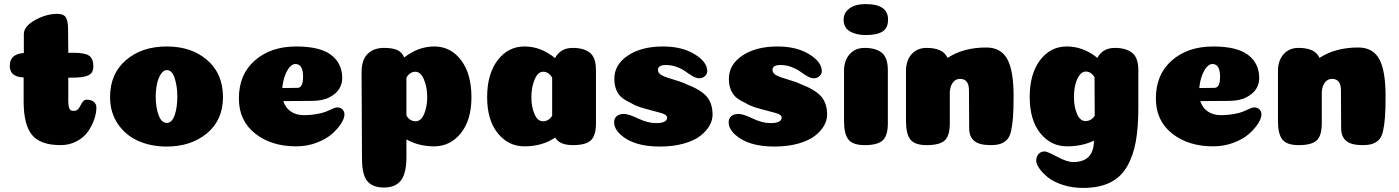

<svg xmlns="http://www.w3.org/2000/svg" viewBox="-20 -712 6862 942"><path d="M96 -214V-332Q71 -333 56 -340.5Q41 -348 34.5 -360Q28 -372 28 -390Q28 -447 97 -452V-545Q97 -583 152 -613.5Q207 -644 261 -644Q294 -644 304 -625Q314 -606 314 -568L315 -453H342Q397 -453 417.5 -438.5Q438 -424 438 -386Q438 -370 432 -359Q426 -348 412.5 -342Q399 -336 380 -333.5Q361 -331 333 -331H315V-221Q315 -205 316.5 -194.5Q318 -184 321 -178Q324 -172 329.5 -170Q335 -168 343 -168Q355 -168 363 -176.5Q371 -185 375.5 -195.5Q380 -206 387.5 -214.5Q395 -223 405 -223Q428 -223 440.5 -212Q453 -201 453 -185Q453 -158 442.5 -127Q432 -96 412 -67Q392 -38 356.5 -19Q321 0 277 0Q178 0 137 -50Q96 -100 96 -214Z M850 -237Q850 -289 837 -328.5Q824 -368 799 -368Q782 -368 769 -348Q756 -328 750 -299Q744 -270 744 -237Q744 -186 758 -147.5Q772 -109 798 -109Q824 -109 837 -147Q850 -185 850 -237ZM798 7Q720 7 657.5 -21Q595 -49 557.5 -105Q520 -161 520 -236Q520 -350 598 -417Q676 -484 798 -484Q920 -484 997 -417Q1074 -350 1074 -236Q1074 -123 995.5 -58Q917 7 798 7Z M1433 6Q1311 6 1231.5 -57Q1152 -120 1152 -229Q1152 -347 1230.5 -415.5Q1309 -484 1433 -484Q1550 -484 1604.5 -442.5Q1659 -401 1659 -329Q1659 -315 1655.5 -302Q1652 -289 1644.5 -276.5Q1637 -264 1624.5 -253.5Q1612 -243 1596 -234.5Q1580 -226 1558 -221.5Q1536 -217 1511 -217L1370 -216Q1380 -184 1406 -165.5Q1432 -147 1472 -147Q1515 -147 1560 -158Q1579 -163 1601.5 -174Q1624 -185 1634 -185Q1651 -185 1660.5 -175Q1670 -165 1670 -150Q1670 -132 1654 -106.5Q1638 -81 1609.5 -55.5Q1581 -30 1534 -12Q1487 6 1433 6ZM1365 -280Q1434 -281 1440 -281Q1455 -281 1462 -299Q1467 -312 1467 -335Q1467 -398 1429 -398Q1415 -398 1401.5 -383Q1388 -368 1378 -340.5Q1368 -313 1365 -280Z M1974 58Q1974 139 1947 173.5Q1920 208 1864 208Q1808 208 1782 176.5Q1756 145 1756 65L1754 -357Q1754 -419 1784 -448Q1814 -477 1864 -477Q1903 -477 1927 -467.5Q1951 -458 1963 -430Q2032 -484 2111 -484Q2191 -484 2242 -417Q2293 -350 2293 -235Q2293 -123 2241 -58.5Q2189 6 2110 6Q2034 6 1974 -28ZM1974 -145Q1991 -117 2019 -117Q2046 -117 2061 -153Q2076 -189 2076 -235Q2076 -284 2060 -322Q2044 -360 2018 -360Q1991 -360 1974 -331Z M2553 6Q2474 6 2422 -58.5Q2370 -123 2370 -235Q2370 -349 2421.5 -416.5Q2473 -484 2553 -484Q2634 -484 2703 -427Q2730 -477 2790 -477Q2844 -477 2874 -453.5Q2904 -430 2904 -367V-107Q2904 -47 2879 -23.5Q2854 0 2791 0Q2725 0 2704 -37Q2640 6 2553 6ZM2689 -331Q2672 -360 2645 -360Q2619 -360 2603 -322Q2587 -284 2587 -235Q2587 -189 2602 -153Q2617 -117 2644 -117Q2672 -117 2689 -144Z M3233 -484Q3326 -484 3388 -446Q3450 -408 3450 -363Q3450 -350 3439 -339Q3428 -328 3411 -328Q3396 -328 3378 -338.5Q3360 -349 3344 -361Q3328 -373 3302 -383Q3276 -393 3247 -393Q3208 -393 3208 -369Q3208 -352 3228 -342Q3248 -332 3286.5 -321Q3325 -310 3345 -300Q3420 -271 3448 -237.5Q3476 -204 3476 -149Q3476 -122 3461 -95.5Q3446 -69 3416 -45.5Q3386 -22 3334.5 -7.5Q3283 7 3217 7Q3088 7 3024 -52Q2993 -81 2993 -112Q2993 -131 3005.5 -142Q3018 -153 3041 -153Q3064 -153 3111 -130.5Q3158 -108 3198 -108Q3253 -108 3253 -135Q3253 -149 3224 -157.5Q3195 -166 3148 -178Q3101 -190 3073 -208Q3029 -227 3011.5 -255.5Q2994 -284 2994 -325Q2994 -395 3060.5 -439.5Q3127 -484 3233 -484Z M3795 -484Q3888 -484 3950 -446Q4012 -408 4012 -363Q4012 -350 4001 -339Q3990 -328 3973 -328Q3958 -328 3940 -338.5Q3922 -349 3906 -361Q3890 -373 3864 -383Q3838 -393 3809 -393Q3770 -393 3770 -369Q3770 -352 3790 -342Q3810 -332 3848.5 -321Q3887 -310 3907 -300Q3982 -271 4010 -237.5Q4038 -204 4038 -149Q4038 -122 4023 -95.5Q4008 -69 3978 -45.5Q3948 -22 3896.5 -7.5Q3845 7 3779 7Q3650 7 3586 -52Q3555 -81 3555 -112Q3555 -131 3567.5 -142Q3580 -153 3603 -153Q3626 -153 3673 -130.5Q3720 -108 3760 -108Q3815 -108 3815 -135Q3815 -149 3786 -157.5Q3757 -166 3710 -178Q3663 -190 3635 -208Q3591 -227 3573.5 -255.5Q3556 -284 3556 -325Q3556 -395 3622.5 -439.5Q3689 -484 3795 -484Z M4119 -616Q4119 -649 4147.5 -670.5Q4176 -692 4228 -692Q4337 -692 4337 -616Q4337 -574 4309.5 -557Q4282 -540 4228 -540Q4181 -540 4150 -558Q4119 -576 4119 -616ZM4336 -107Q4336 -47 4311 -23.5Q4286 0 4223 0Q4164 0 4142.5 -27.5Q4121 -55 4121 -118V-364Q4121 -415 4148.5 -446Q4176 -477 4222 -477Q4276 -477 4306 -453.5Q4336 -430 4336 -367Z M4734 -269Q4734 -325 4690 -325Q4669 -325 4655.5 -307.5Q4642 -290 4640 -261V-107Q4640 -46 4615 -23Q4590 0 4527 0Q4468 0 4446.5 -27.5Q4425 -55 4425 -118V-364Q4425 -415 4452.5 -446Q4480 -477 4526 -477Q4564 -477 4590 -466Q4616 -455 4629 -428Q4707 -479 4819 -479Q4890 -479 4921.5 -423Q4953 -367 4953 -239Q4953 -176 4950 -136.5Q4947 -97 4940.5 -68.5Q4934 -40 4920 -26Q4906 -12 4887.5 -6Q4869 0 4840 0Q4784 0 4759.5 -21Q4735 -42 4735 -83Z M5215 6Q5136 6 5084 -58.5Q5032 -123 5032 -236Q5032 -350 5083 -417Q5134 -484 5214 -484Q5295 -484 5364 -428Q5390 -477 5450 -477Q5504 -477 5534.5 -453Q5565 -429 5565 -367V-184Q5565 -87 5552.5 -17.5Q5540 52 5509.5 105Q5479 158 5425.5 184Q5372 210 5294 210Q5240 210 5194 195Q5148 180 5121 158Q5094 136 5079 114Q5064 92 5064 76Q5064 57 5075 44Q5086 31 5106 31Q5118 31 5166.5 57Q5215 83 5245 83Q5347 83 5347 -22Q5289 6 5215 6ZM5351 -144 5350 -333Q5333 -361 5307 -361Q5289 -361 5275.5 -342Q5262 -323 5255.5 -295Q5249 -267 5249 -236Q5249 -189 5264 -153.5Q5279 -118 5306 -118Q5333 -118 5351 -144Z M5932 6Q5810 6 5730.5 -57Q5651 -120 5651 -229Q5651 -347 5729.5 -415.5Q5808 -484 5932 -484Q6049 -484 6103.5 -442.5Q6158 -401 6158 -329Q6158 -315 6154.5 -302Q6151 -289 6143.5 -276.5Q6136 -264 6123.5 -253.5Q6111 -243 6095 -234.5Q6079 -226 6057 -221.5Q6035 -217 6010 -217L5869 -216Q5879 -184 5905 -165.5Q5931 -147 5971 -147Q6014 -147 6059 -158Q6078 -163 6100.5 -174Q6123 -185 6133 -185Q6150 -185 6159.5 -175Q6169 -165 6169 -150Q6169 -132 6153 -106.5Q6137 -81 6108.5 -55.5Q6080 -30 6033 -12Q5986 6 5932 6ZM5864 -280Q5933 -281 5939 -281Q5954 -281 5961 -299Q5966 -312 5966 -335Q5966 -398 5928 -398Q5914 -398 5900.5 -383Q5887 -368 5877 -340.5Q5867 -313 5864 -280Z M6559 -269Q6559 -325 6515 -325Q6494 -325 6480.5 -307.5Q6467 -290 6465 -261V-107Q6465 -46 6440 -23Q6415 0 6352 0Q6293 0 6271.5 -27.5Q6250 -55 6250 -118V-364Q6250 -415 6277.5 -446Q6305 -477 6351 -477Q6389 -477 6415 -466Q6441 -455 6454 -428Q6532 -479 6644 -479Q6715 -479 6746.5 -423Q6778 -367 6778 -239Q6778 -176 6775 -136.5Q6772 -97 6765.5 -68.5Q6759 -40 6745 -26Q6731 -12 6712.5 -6Q6694 0 6665 0Q6609 0 6584.5 -21Q6560 -42 6560 -83Z"/></svg>

Font: Coiny
Style: Regular
Weight: 400
Version: Version 001.001